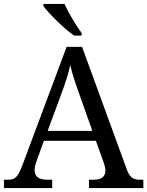

<svg xmlns="http://www.w3.org/2000/svg" viewBox="-20 -951 745 971"><path d="M355 -771H393V-784C364 -822 327 -886 306 -931H199V-921C224 -886 302 -807 355 -771ZM0 0H244V-42H221C177 -42 155 -57 155 -91C155 -102 158 -118 164 -134L202 -239H465L505 -127C510 -112 513 -101 513 -90C513 -57 493 -42 453 -42H430V0H705V-42H692C653 -42 636 -53 621 -95L395 -714H317L95 -120C71 -56 58 -42 19 -42H0ZM221 -289 289 -473C312 -535 325 -574 335 -622C346 -574 364 -523 385 -464L447 -289Z"/></svg>

Font: Noto Fangsong KSS Rotated
Style: Regular
Weight: 400
Designer: LIU Zhao, ZHANG Congyu, Kushim JIANG
Foundry: Guyu Beijing Co. Ltd.
Version: Version 1.000;November 16, 2022;FontCreator 11.5.0.2427 64-b